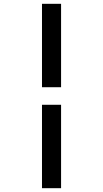

<svg xmlns="http://www.w3.org/2000/svg" viewBox="-20 -843 540 1006"><path d="M200 -386V-823H300V-386ZM200 143V-294H300V143Z"/></svg>

Font: Iosevka Semibold
Style: Regular
Weight: 600
Monospace: yes
Designer: Belleve Invis
Foundry: Belleve Invis
Version: Version 33.2.3; ttfautohint (v1.8.4)